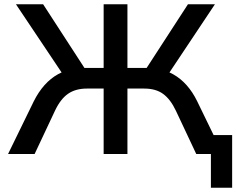

<svg xmlns="http://www.w3.org/2000/svg" viewBox="-20 -725 1113 904"><path d="M973 159V0H924V-89H1073V159ZM18 0 139 -248Q161 -292 189.5 -324Q218 -356 253 -375.5Q288 -395 330 -400L282 -366L55 -705H183L390 -386L367 -405H468V-705H580V-405H682L658 -386L865 -705H992L766 -366L719 -400Q760 -395 795 -375.5Q830 -356 858.5 -324Q887 -292 908 -249L1029 0H904L808 -204Q783 -257 748.5 -282.5Q714 -308 659 -308H580V0H468V-308H389Q336 -308 300.5 -283.5Q265 -259 239 -204L143 0Z"/></svg>

Font: Nunito Sans 7pt SemiBold
Style: Regular
Weight: 600
Designer: Vernon Adams
Foundry: Vernon Adams
Version: Version 3.101;gftools[0.9.27]